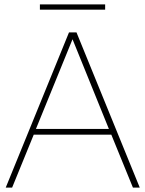

<svg xmlns="http://www.w3.org/2000/svg" viewBox="-20 -851 660 871"><path d="M583 0 485 -240H133L35 0H6L293 -704H327L614 0ZM143 -266H474L309 -673ZM457 -831V-807H161V-831Z"/></svg>

Font: Prodigy Sans ExtraLight
Style: Regular
Weight: 200
Designer: Wei Huang
Foundry: Wei Huang
Version: Version 1.003; ttfautohint (v1.8.3)